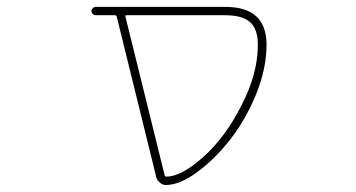

<svg xmlns="http://www.w3.org/2000/svg" viewBox="-20 -564 1040 561"><path d="M465.8 -23.4Q465.8 -23.4 464.8 -23.4Q455.1 -23.4 447.3 -30.3Q438.5 -37.1 436.5 -46.9L321.3 -514.6Q320.3 -519.5 315.4 -519.5H259.8Q254.9 -519.5 251 -522.9Q247.1 -526.4 247.1 -531.2Q247.1 -536.1 251 -540Q254.9 -543.9 259.8 -543.9H637.7Q699.2 -543.9 729 -516.1Q758.8 -488.3 758.8 -432.6Q758.8 -364.3 728.5 -289.1Q698.2 -214.8 653.3 -157.2Q608.4 -99.6 556.6 -61.5Q506.8 -24.4 465.8 -23.4ZM460.9 -52.7Q461.9 -47.9 465.8 -47.9Q509.8 -47.9 574.2 -105.5Q637.7 -162.1 685.5 -255.9Q733.4 -348.6 733.4 -432.6Q733.4 -479.5 710.9 -499Q688.5 -519.5 637.7 -519.5H349.6Q344.7 -519.5 346.7 -514.6Z"/></svg>

Font: Rounded-L Mgen+ 2m thin
Style: Regular
Weight: 100
Designer: [Source Han Sans]
Ryoko NISHIZUKA  (kana & ideographs); Paul D. Hunt (Latin, Greek & Cyrillic); Wenlong ZHANG  (bopomofo
Version: Version 1.059.20150602